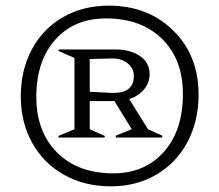

<svg xmlns="http://www.w3.org/2000/svg" viewBox="-20 -639 772 676"><path d="M370.1 17.1Q459.5 17.1 530 -23.9Q600.6 -64.9 639.9 -138.7Q679.2 -212.4 679.2 -306.2Q679.2 -443.4 590.3 -531.2Q501.5 -619.1 362.8 -619.1Q272.5 -619.1 201.9 -578.6Q131.3 -538.1 92.3 -465.3Q53.2 -392.6 53.2 -299.8Q53.2 -208 93.5 -135.7Q133.8 -63.5 206.1 -23.2Q278.3 17.1 370.1 17.1ZM107.9 -297.9Q107.9 -424.8 174.8 -499.5Q241.7 -574.2 353 -574.2Q477.1 -574.2 550.5 -502.2Q624 -430.2 624 -308.1Q624 -180.2 557.1 -104.5Q490.2 -28.8 378.9 -28.8Q254.4 -28.8 181.2 -101.8Q107.9 -174.8 107.9 -297.9ZM185.1 -160.2 242.2 -184.1V-435.1L185.1 -460L187 -464.8H387.2Q439.9 -464.8 473.4 -441.4Q506.8 -418 506.8 -377.9Q506.8 -347.7 487.1 -324.2Q467.3 -300.8 435.1 -290L501 -184.1L551.8 -161.1L550.8 -154.8H388.2L387.2 -161.1L443.8 -184.1L382.8 -283.2H295.9V-184.1L349.1 -160.2L348.1 -154.8H187ZM295.9 -315.9 372.1 -312Q451.2 -309.1 451.2 -371.1Q451.2 -399.4 428.7 -416.7Q406.2 -434.1 372.1 -433.1L295.9 -431.2Z"/></svg>

Font: Halibut
Style: Regular
Weight: 400
Designer: Matteo Maggi
Foundry: Collletttivo
Version: Version 3.080 | FøM Fix